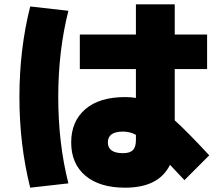

<svg xmlns="http://www.w3.org/2000/svg" viewBox="-20 -810 1040 890"><path d="M550 -200Q480 -200 480 -150Q480 -100 550 -100Q582 -100 596 -114Q610 -128 610 -160V-185Q583 -200 550 -200ZM297 -760Q250 -574 250 -360Q250 -146 297 40L120 60Q70 -139 70 -360Q70 -581 120 -780ZM768 -46Q716 60 560 60Q442 60 376 4.5Q310 -51 310 -150Q310 -247 375 -303.5Q440 -360 560 -360Q589 -360 610 -356V-490H350V-650H610V-790H790V-650H940V-490H790V-252Q844 -204 950 -90L835 25Q813 2 768 -46Z"/></svg>

Font: M PLUS 1p Black
Style: Regular
Weight: 900
Version: Version 1.061